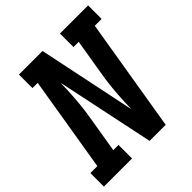

<svg xmlns="http://www.w3.org/2000/svg" viewBox="-202 -874 1013 1013"><g transform="rotate(-45 304.5 -367.5)"><path d="M-4 0V-101H48L136 -634H97V-735H273L387 -187Q387 -191 387.5 -194.5Q388 -198 388 -202L389 -239Q391 -289 396 -340Q401 -391 410 -441L442 -634H403V-735H613V-634H562L457 0H337L222 -548Q222 -544 221.5 -540.5Q221 -537 221 -533L220 -496Q218 -446 213 -395Q208 -344 199 -294L167 -101H206V0Z"/></g></svg>

Font: Iosevka Curly Slab ExObl
Style: Bold
Weight: 700
Width: 7
Italic angle: -9°
Monospace: yes
Designer: Belleve Invis
Foundry: Belleve Invis
Version: Version 11.0.0; ttfautohint (v1.8.3)